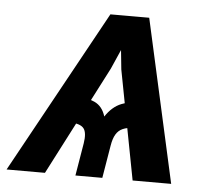

<svg xmlns="http://www.w3.org/2000/svg" viewBox="-72 -588 696 635"><g transform="rotate(5 276.0 -270.5)"><path d="M390.6 0 321.3 -362.8 303.2 -541H398.4L518.6 0ZM200.7 0 218.8 -108.4Q224.6 -144 213.4 -158.2Q202.1 -172.4 168.9 -173.3L183.1 -260.7Q215.3 -260.7 241.9 -248.5Q268.6 -236.3 278.8 -202.6Q300.8 -236.3 331.5 -248.5Q362.3 -260.7 394 -260.7L379.9 -173.3Q357.4 -172.9 343 -166.5Q328.6 -160.2 320.3 -146.2Q312 -132.3 308.1 -108.4L290 0ZM-27.8 0 269.5 -541H365.2L286.6 -362.3L99.6 0Z"/></g></svg>

Font: Inter 17pt SemiBold
Style: Italic
Weight: 600
Italic angle: -9.3988°
Version: Version 4.001;git-66647c0bb